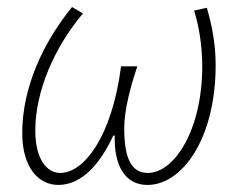

<svg xmlns="http://www.w3.org/2000/svg" viewBox="-20 -512 680 544"><path d="M145 12C211 12 263 -46 301 -128H305C303 -41 335 12 398 12C495 12 591 -117 591 -328C591 -389 580 -442 566 -490L530 -482C544 -437 553 -382 553 -324C553 -142 473 -22 399 -22C354 -22 332 -60 332 -148C332 -204 352 -273 369 -324H323C297 -123 217 -22 151 -22C112 -22 80 -62 80 -142C80 -250 131 -374 215 -474L184 -492C102 -391 43 -264 43 -135C43 -35 91 12 145 12Z"/></svg>

Font: Source Sans Pro Light
Style: Italic
Weight: 300
Italic angle: -11°
Designer: Paul D. Hunt
Foundry: Adobe Systems Incorporated
Version: Version 3.006;hotconv 1.0.111;makeotfexe 2.5.65597